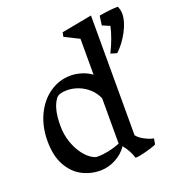

<svg xmlns="http://www.w3.org/2000/svg" viewBox="-133 -824 860 942"><g transform="rotate(-20 297.5 -353.5)"><path d="M531.7 -46.4 526.4 -16.6Q509.3 -8.3 470.9 2Q432.6 12.2 414.6 12.2Q409.2 -5.9 397.9 -26.9Q386.7 -47.9 373.5 -63Q351.1 -29.3 312.3 -8.5Q273.4 12.2 231.4 12.2Q180.7 12.2 136.5 -11Q92.3 -34.2 64.2 -84.5Q36.1 -134.8 36.1 -211.9Q36.1 -288.1 64.9 -348.4Q93.8 -408.7 143.1 -442.4Q192.4 -476.1 251 -476.1Q279.8 -476.1 308.3 -467.3Q336.9 -458.5 359.9 -441.4V-628.9L284.2 -666.5L288.6 -689L447.3 -718.8V-93.8Q458.5 -77.6 485.1 -63.7Q511.7 -49.8 531.7 -46.4ZM472.7 -510.3Q507.3 -580.6 519.5 -638.2L480.5 -654.8L487.3 -703.6Q547.4 -713.9 585.4 -714.4Q594.7 -695.3 594.7 -674.8Q594.7 -635.3 568.8 -585.9Q543 -536.6 505.4 -501ZM359.9 -81.5V-318.4Q347.2 -348.1 323.2 -370.1Q299.3 -392.1 269.8 -403.3Q240.2 -414.6 210.4 -414.6Q191.4 -414.6 176.3 -410.4Q161.1 -406.2 152.3 -394Q121.1 -351.6 121.1 -262.7Q121.1 -214.4 135.5 -173.6Q149.9 -132.8 171.6 -105Q193.4 -77.1 215.3 -65.4Q224.1 -60.5 229.5 -58.8Q234.9 -57.1 242.2 -57.1Q297.9 -57.1 359.9 -81.5Z"/></g></svg>

Font: Vesper Libre
Style: Regular
Weight: 400
Designer: Robert Keller & Kimya Gandhi
Foundry: Mota Italic
Version: Version 1.058